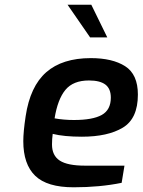

<svg xmlns="http://www.w3.org/2000/svg" viewBox="-20 -790 606 816"><path d="M79 -190Q79 -230 89 -296Q108 -423 176.5 -483Q245 -543 366 -543Q458 -543 512 -508.5Q566 -474 566 -388Q566 -286 502 -247.5Q438 -209 328 -209Q252 -209 204 -221Q201 -199 201 -176Q201 -129 234 -107.5Q267 -86 341 -86H509L497 -13Q404 6 293 6Q180 6 129.5 -43Q79 -92 79 -190ZM451 -375Q451 -413 428 -430.5Q405 -448 358 -448Q291 -448 258 -408Q225 -368 212 -287Q251 -280 294 -280Q374 -280 412.5 -301.5Q451 -323 451 -375ZM267 -770H368L436 -631H363Z"/></svg>

Font: Exo SemiBold
Style: Italic
Weight: 600
Italic angle: -9°
Designer: Natanael Gama
Foundry: Natanael Gama
Version: Version 1.500; ttfautohint (v1.6)